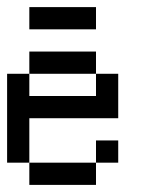

<svg xmlns="http://www.w3.org/2000/svg" viewBox="-20 -520 415 540"><path d="M62.5 -312.5V-375H125V-312.5ZM125 -312.5V-375H187.5V-312.5ZM187.5 -312.5V-375H250V-312.5ZM250 -250V-312.5H312.5V-250ZM250 -187.5V-250H312.5V-187.5ZM187.5 -187.5V-250H250V-187.5ZM125 -187.5V-250H187.5V-187.5ZM62.5 -187.5V-250H125V-187.5ZM0 -250V-312.5H62.5V-250ZM0 -187.5V-250H62.5V-187.5ZM0 -125V-187.5H62.5V-125ZM0 -62.5V-125H62.5V-62.5ZM62.5 0V-62.5H125V0ZM125 0V-62.5H187.5V0ZM187.5 0V-62.5H250V0ZM250 -62.5V-125H312.5V-62.5ZM62.5 -437.5V-500H125V-437.5ZM125 -437.5V-500H187.5V-437.5ZM187.5 -437.5V-500H250V-437.5Z"/></svg>

Font: AprilSans
Style: Regular
Weight: 400
Designer: typesprite
Version: Version 1.001;PS 001.001;hotconv 1.0.88;makeotf.lib2.5.64775